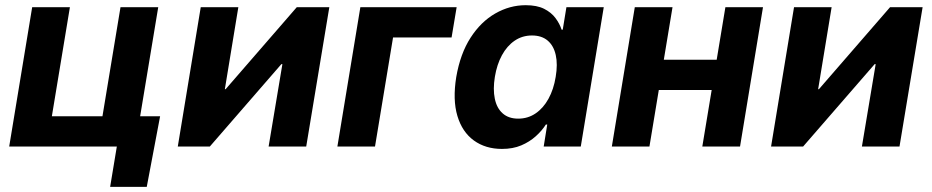

<svg xmlns="http://www.w3.org/2000/svg" viewBox="-20 -567 3606 743"><path d="M15.6 0 104.5 -539.1H250.5L180.7 -117.2H376.5L446.3 -539.1H592.3L502.9 0ZM406.2 156.2 432.1 0H390.1L409.7 -117.2H599.6L547.9 156.2Z M1165 0H1019.5L1072.8 -318.8H1068.8L792 0H668L756.8 -539.1H902.3L850.1 -221.7H853L1128.4 -539.1H1254.4Z M1747.1 -539.1 1727.5 -421.9H1501L1431.2 0H1285.6L1374.5 -539.1Z M1922.4 9.3Q1858.9 9.3 1813.7 -23.4Q1768.6 -56.2 1750 -118.4Q1731.4 -180.7 1745.6 -269Q1761.2 -359.4 1801 -421.1Q1840.8 -482.9 1896.7 -514.9Q1952.6 -546.9 2014.2 -546.9Q2057.6 -546.9 2085.4 -533Q2113.3 -519 2129.6 -497.1Q2146 -475.1 2153.3 -452.1H2157.7L2171.9 -539.1H2316.4L2227.5 0H2084L2097.7 -85H2092.3Q2077.1 -61 2053.2 -39.6Q2029.3 -18.1 1997.1 -4.4Q1964.8 9.3 1922.4 9.3ZM1985.4 -107.9Q2022.9 -107.9 2052.7 -128.2Q2082.5 -148.4 2102.5 -184.8Q2122.6 -221.2 2130.4 -269.5Q2138.7 -318.4 2130.6 -354.2Q2122.6 -390.1 2099.4 -409.9Q2076.2 -429.7 2038.6 -429.7Q2001 -429.7 1971.4 -409.4Q1941.9 -389.2 1922.4 -353.3Q1902.8 -317.4 1895 -269.5Q1887.2 -221.7 1894.8 -185.1Q1902.3 -148.4 1925.3 -128.2Q1948.2 -107.9 1985.4 -107.9Z M2793.5 -335.9 2774.4 -218.8H2488.8L2508.3 -335.9ZM2582.5 -539.1 2493.2 0H2347.7L2436.5 -539.1ZM2932.6 -539.1 2843.8 0H2697.8L2787.1 -539.1Z M3460.9 0H3315.4L3368.7 -318.8H3364.7L3087.9 0H2963.9L3052.7 -539.1H3198.2L3146 -221.7H3148.9L3424.3 -539.1H3550.3Z"/></svg>

Font: Inter 18pt
Style: Bold Italic
Weight: 700
Italic angle: -9.3988°
Designer: Rasmus Andersson
Foundry: rsms
Version: Version 4.001;git-66647c0bb